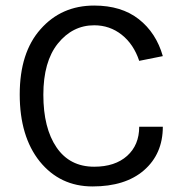

<svg xmlns="http://www.w3.org/2000/svg" viewBox="-20 -660 653 691"><path d="M319 -640Q417 -640 479.5 -591Q542 -542 566 -458L481 -441Q461 -501 418 -535Q375 -569 319 -569Q241 -569 188 -503Q136 -438 136 -319Q136 -199 183.5 -129.5Q231 -60 319 -60Q394 -60 437.5 -99Q481 -138 481 -204H566Q566 -106 498 -47Q431 11 313 11Q196 11 123 -79Q51 -169 51 -320Q51 -471 126 -555Q201 -640 319 -640Z"/></svg>

Font: Karla Neue
Style: Regular
Weight: 400
Designer: Jonathan Pinhorn
Foundry: PYRS Fontlab Ltd. / Made with FontLab
Version: Version 1.000;PS 001.001;hotconv 1.0.56